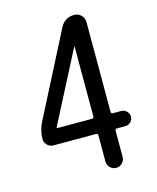

<svg xmlns="http://www.w3.org/2000/svg" viewBox="-110 -807 721 884"><g transform="rotate(-15 250.0 -365.0)"><path d="M116.2 -250V-248Q116.2 -247.1 117.2 -247.1H284.2Q293 -247.1 293 -255.9V-588.9Q293 -589.8 292 -589.8Q291 -589.8 291 -588.9ZM81.1 -174.8Q64.5 -174.8 52.2 -187Q40 -199.2 40 -215.8Q40 -254.9 58.6 -293L261.7 -689.5Q283.2 -730.5 329.1 -730.5Q347.7 -730.5 361.3 -716.8Q375 -703.1 375 -683.6V-255.9Q375 -247.1 383.8 -247.1H423.8Q438.5 -247.1 449.2 -236.3Q460 -225.6 460 -210.9Q460 -196.3 449.7 -185.5Q439.5 -174.8 423.8 -174.8H383.8Q375 -174.8 375 -166V-41Q375 -24.4 362.8 -12.2Q350.6 0 334 0Q317.4 0 305.2 -12.2Q293 -24.4 293 -41V-166Q293 -174.8 284.2 -174.8Z"/></g></svg>

Font: Rounded Mgen+ 1m regular
Style: Regular
Weight: 400
Designer: [Source Han Sans]
Ryoko NISHIZUKA  (kana & ideographs); Paul D. Hunt (Latin, Greek & Cyrillic); Wenlong ZHANG  (bopomofo
Version: Version 1.059.20150602